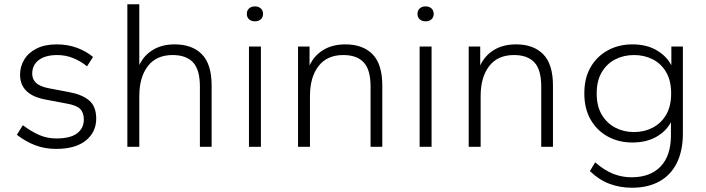

<svg xmlns="http://www.w3.org/2000/svg" viewBox="-20 -688 3308 900"><path d="M243 10Q190 10 145.5 -7Q101 -24 59 -56L87 -101Q129 -70 165.5 -54.5Q202 -39 244 -39Q310 -39 341.5 -63Q373 -87 373 -128Q373 -160 355.5 -177.5Q338 -195 290 -203L195 -221Q134 -232 104 -261.5Q74 -291 74 -338Q74 -376 93.5 -408.5Q113 -441 151.5 -460.5Q190 -480 246 -480Q297 -480 340.5 -464Q384 -448 416 -421L388 -377Q359 -401 323.5 -415.5Q288 -430 248 -430Q194 -430 162.5 -407Q131 -384 131 -342Q131 -316 149.5 -299Q168 -282 210 -274L305 -256Q365 -245 398 -217Q431 -189 431 -132Q431 -69 382.5 -29.5Q334 10 243 10Z M577 0V-668H633V-383Q654 -428 696.5 -454Q739 -480 799 -480Q881 -480 926.5 -433.5Q972 -387 972 -287V0H917V-283Q917 -361 885 -395.5Q853 -430 789 -430Q713 -430 673 -378Q633 -326 633 -238V0Z M1147 0V-470H1203V0ZM1175 -588Q1158 -588 1147.5 -597.5Q1137 -607 1137 -623Q1137 -639 1147.5 -648.5Q1158 -658 1175 -658Q1192 -658 1202.5 -648.5Q1213 -639 1213 -623Q1213 -607 1202.5 -597.5Q1192 -588 1175 -588Z M1377 0V-470H1431V-381Q1452 -427 1495 -453.5Q1538 -480 1599 -480Q1681 -480 1726.5 -433.5Q1772 -387 1772 -287V0H1717V-283Q1717 -361 1685 -395.5Q1653 -430 1589 -430Q1513 -430 1473 -378Q1433 -326 1433 -238V0Z M1947 0V-470H2003V0ZM1975 -588Q1958 -588 1947.5 -597.5Q1937 -607 1937 -623Q1937 -639 1947.5 -648.5Q1958 -658 1975 -658Q1992 -658 2002.5 -648.5Q2013 -639 2013 -623Q2013 -607 2002.5 -597.5Q1992 -588 1975 -588Z M2177 0V-470H2231V-381Q2252 -427 2295 -453.5Q2338 -480 2399 -480Q2481 -480 2526.5 -433.5Q2572 -387 2572 -287V0H2517V-283Q2517 -361 2485 -395.5Q2453 -430 2389 -430Q2313 -430 2273 -378Q2233 -326 2233 -238V0Z M2942 192Q2887 192 2838 174Q2789 156 2745 114L2770 73Q2815 112 2856 127.5Q2897 143 2940 143Q3028 143 3076.5 92.5Q3125 42 3125 -54V-115Q3102 -72 3055.5 -46Q3009 -20 2944 -20Q2881 -20 2830 -47.5Q2779 -75 2749 -126.5Q2719 -178 2719 -250Q2719 -323 2749 -374Q2779 -425 2830 -452.5Q2881 -480 2944 -480Q3010 -480 3057 -453Q3104 -426 3127 -382V-470H3181V-63Q3181 18 3153 75Q3125 132 3071.5 162Q3018 192 2942 192ZM2952 -69Q3000 -69 3039.5 -89.5Q3079 -110 3102.5 -150Q3126 -190 3126 -250Q3126 -310 3102.5 -350Q3079 -390 3039.5 -410Q3000 -430 2952 -430Q2904 -430 2864.5 -410Q2825 -390 2801 -350Q2777 -310 2777 -250Q2777 -190 2801 -150Q2825 -110 2864.5 -89.5Q2904 -69 2952 -69Z"/></svg>

Font: Gantari Light
Style: Regular
Weight: 300
Designer: Anugrah Pasau
Foundry: Lafontype
Version: Version 1.000; ttfautohint (v1.8.3)